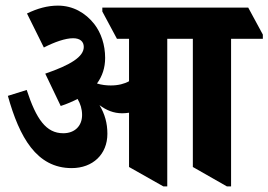

<svg xmlns="http://www.w3.org/2000/svg" viewBox="-20 -654 955 683"><path d="M235 -56C310 -56 362 -105 362 -178C362 -216 353 -248 334 -280C358 -262 384 -251 415 -251C423 -251 432 -252 439 -253V-60L561 9H575V-516H666V-60L787 9H802V-516H915V-531L863 -627H344V-613L396 -516H439V-365C423 -356 401 -350 374 -350C358 -350 341 -352 325 -357C344 -383 354 -413 354 -448C354 -494 340 -537 315 -569C284 -608 240 -634 186 -634C149 -634 113 -624 76 -606L136 -485C175 -505 213 -518 240 -518C265 -518 278 -506 278 -487C278 -452 231 -423 141 -392L196 -277C218 -284 238 -293 256 -302C266 -285 272 -266 272 -245C272 -206 246 -180 205 -180C144 -180 109 -230 75 -334L8 -313C49 -166 110 -56 235 -56Z"/></svg>

Font: Noto Serif Devanagari ExtraCondensed Black
Style: Regular
Weight: 900
Width: 2
Designer: Universal Thirst, Indian Type Foundry and the Monotype Design Team
Foundry: Monotype Imaging Inc.
Version: Version 2.004